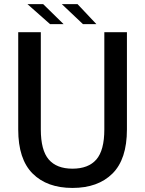

<svg xmlns="http://www.w3.org/2000/svg" viewBox="-20 -892 697 922"><path d="M589.5 -270Q589.5 -127.5 520 -58.5Q450.5 10.5 328 10.5Q206 10.5 136.8 -58.5Q67.5 -127.5 67.5 -270V-737.5H176V-270.5Q176 -170.5 214 -126.2Q252 -82 328 -82Q404.5 -82 442.8 -126.2Q481 -170.5 481 -270.5V-737.5H589.5ZM443 -776H378.5L277 -872H352.5ZM285.5 -776H220.5L112 -872H187.5Z"/></svg>

Font: Epilogue Medium
Style: Regular
Weight: 500
Designer: Tyler Finck
Foundry: Etcetera Type Co
Version: Version 2.111; ttfautohint (v1.8.3)